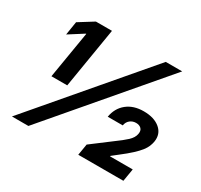

<svg xmlns="http://www.w3.org/2000/svg" viewBox="-150 -926 1180 1125"><g transform="rotate(30 439.5 -364.0)"><path d="M306.6 -727.5 239.3 -319.8H132.3L185.1 -636.7H182.1L84.5 -574.7L99.1 -666L197.8 -727.5ZM49.8 0 670.4 -727.5H781.7L161.1 0ZM498.5 0 511.2 -76.2 680.7 -204.1Q698.7 -218.3 711.7 -230.5Q724.6 -242.7 732.4 -255.4Q740.2 -268.1 742.7 -282.2Q747.1 -306.2 734.4 -318.6Q721.7 -331.1 699.2 -331.1Q676.3 -331.1 659.2 -317.4Q642.1 -303.7 638.2 -279.3H536.6Q546.9 -340.8 591.1 -376.7Q635.3 -412.6 704.6 -412.6Q775.4 -412.6 815.4 -378.7Q855.5 -344.7 846.2 -289.1Q843.3 -272.9 836.4 -256.1Q829.6 -239.3 814.5 -220Q799.3 -200.7 772.9 -176.3Q746.6 -151.9 704.6 -119.6L665 -88.4L664.6 -85H817.9L803.7 0Z"/></g></svg>

Font: Inter 20pt ExtraBold
Style: Italic
Weight: 800
Italic angle: -9.3988°
Version: Version 4.001;git-66647c0bb